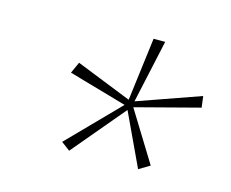

<svg xmlns="http://www.w3.org/2000/svg" viewBox="-61 -750 614 511"><g transform="rotate(15 246.0 -495.0)"><path d="M165 -322 141 -340 276 -478 116 -524 130 -555 283 -494 305 -668H337L299 -494L472 -555L476 -524L300 -478L385 -340L355 -322L287 -467Z"/></g></svg>

Font: Gantari Thin
Style: Italic
Weight: 100
Italic angle: -10°
Designer: Anugrah Pasau
Foundry: Lafontype
Version: Version 1.000; ttfautohint (v1.8.4.7-5d5b)